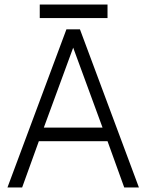

<svg xmlns="http://www.w3.org/2000/svg" viewBox="-20 -830 647 850"><path d="M156 -750H456V-810H156ZM174 -265 304 -619 434 -265ZM152 -205H456L530 0H595L334 -700H274L13 0H78Z"/></svg>

Font: Unageo Variable
Style: Regular
Weight: 300
Designer: Richard Sepsi
Foundry: Richard Sepsi
Version: Version 2.200